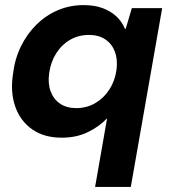

<svg xmlns="http://www.w3.org/2000/svg" viewBox="-20 -528 663 753"><path d="M353 205 400 -64Q370 -32 325 -10Q280 12 222 12Q153 12 106.5 -20.5Q60 -53 40 -109.5Q20 -166 31 -238Q38 -297 62 -346Q86 -395 123 -431.5Q160 -468 207 -488Q254 -508 308 -508Q350 -508 381.5 -496.5Q413 -485 435.5 -464.5Q458 -444 470 -415H473L497 -496H616L493 205ZM279 -104Q320 -104 353.5 -123.5Q387 -143 409 -177Q431 -211 437 -255Q442 -295 430.5 -325.5Q419 -356 393 -373.5Q367 -391 329 -391Q288 -391 255 -372Q222 -353 200.5 -319Q179 -285 173 -242Q167 -201 178.5 -170Q190 -139 215.5 -121.5Q241 -104 279 -104Z"/></svg>

Font: DM Sans 36pt ExtraBold
Style: Italic
Weight: 800
Italic angle: -10°
Designer: Colophon Foundry, Jonny Pinhorn
Foundry: Colophon Foundry
Version: Version 4.004;gftools[0.9.30]